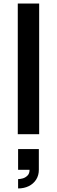

<svg xmlns="http://www.w3.org/2000/svg" viewBox="-20 -755 320 1080"><path d="M81.8 252.5Q93.2 252.5 107.9 248.5Q122.6 244.5 134.5 232.8Q146.4 221.2 146.2 200.2H81.8V83.5H198.5V200.2Q198.5 231.2 183.4 255.1Q168.2 278.9 141.8 292Q115.3 305 81.8 305ZM80 0V-735H200.3V0Z"/></svg>

Font: Manrope
Style: Regular
Weight: 400
Designer: Mikhail Sharanda
Foundry: Mikhail Sharanda
Version: Version 4.503